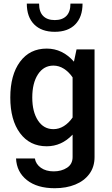

<svg xmlns="http://www.w3.org/2000/svg" viewBox="-20 -792 610 1046"><path d="M36.1 -260.7Q36.1 -383.8 89.1 -455.6Q142.1 -527.3 234.4 -527.3Q320.3 -527.3 382.8 -456.1L397 -522.9H495.1V63.5Q495.1 117.2 467 155.3Q439 193.4 390.1 213.4Q341.3 233.4 278.3 233.4Q182.6 233.4 126.7 189.2Q70.8 145 67.4 71.3H169.9Q175.3 102.5 202.9 122.1Q230.5 141.6 272.5 141.6Q314.9 141.6 345.2 121.8Q375.5 102.1 375.5 63.5V-58.6Q315.4 4.9 234.4 4.9Q142.1 4.9 89.1 -66.7Q36.1 -138.2 36.1 -260.7ZM155.8 -260.7Q155.8 -183.1 186.8 -135.7Q217.8 -88.4 271 -88.4Q301.3 -88.4 328.1 -105.2Q355 -122.1 375.5 -151.9V-370.6Q355 -400.4 328.1 -417.5Q301.3 -434.6 271 -434.6Q217.8 -434.6 186.8 -387Q155.8 -339.4 155.8 -260.7ZM429.7 -772.5Q429.7 -699.7 390.1 -659.2Q350.6 -618.7 278.3 -618.7Q206.1 -618.7 166 -659.2Q126 -699.7 126 -772.5H192.9Q192.9 -727.5 215.1 -705.1Q237.3 -682.6 278.3 -682.6Q319.3 -682.6 341.6 -705.1Q363.8 -727.5 363.8 -772.5Z"/></svg>

Font: Estedad-FD SemiBold
Style: Regular
Weight: 600
Designer: Amin Abedi
Version: Version 7.3